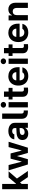

<svg xmlns="http://www.w3.org/2000/svg" viewBox="2220 -3006 798 5277"><g transform="rotate(-90 2618.5 -368.0)"><path d="M56.6 -707H201.2V-327.1H209L380.9 -530.3H546.9L349.1 -300.8L557.6 0H387.7L241.7 -215.8L201.2 -169.9V0H56.6Z M574.2 -530.3H720.7L811.5 -171.9H816.4L895.5 -475.6H1039.1L1117.2 -173.8H1122.1L1213.9 -530.3H1360.4L1197.3 0H1052.7L970.7 -291H963.9L880.9 0H736.3Z M1605.5 -311.5Q1659.2 -314.9 1737.3 -318.4V-361.3Q1736.3 -394.5 1714.4 -413.1Q1692.4 -431.6 1652.3 -431.6Q1616.2 -431.6 1593.3 -416Q1570.3 -400.4 1564.5 -373H1426.8Q1431.2 -419.9 1459.2 -457Q1487.3 -494.1 1537.6 -515.6Q1587.9 -537.1 1656.2 -537.1Q1716.8 -537.1 1767.8 -518.1Q1818.8 -499 1849.9 -458.7Q1880.9 -418.5 1880.9 -357.4V0H1744.1V-73.2H1740.2Q1719.2 -34.7 1680.4 -12.5Q1641.6 9.8 1585 9.8Q1533.2 9.8 1493.4 -8.1Q1453.6 -25.9 1430.9 -61.5Q1408.2 -97.2 1408.2 -148.4Q1408.2 -230.5 1463.4 -268.6Q1518.6 -306.6 1605.5 -311.5ZM1626 -89.8Q1658.2 -89.8 1683.8 -103Q1709.5 -116.2 1723.6 -139.2Q1737.8 -162.1 1737.3 -189.5V-228Q1714.4 -227.5 1680.7 -225.6Q1647 -223.6 1628.9 -221.7Q1590.8 -217.8 1568.8 -200.2Q1546.9 -182.6 1546.9 -152.3Q1546.9 -122.6 1568.6 -106.2Q1590.3 -89.8 1626 -89.8Z M2200.2 -113.3Q2211.9 -113.3 2219.7 -114.3V-1Q2209 0 2190.4 0Q1991.2 0 1991.2 -171.9V-707H2135.7V-174.8Q2135.7 -143.6 2150.9 -128.4Q2166 -113.3 2200.2 -113.3Z M2304.7 -530.3H2449.2V0H2304.7ZM2297.9 -672.9Q2297.9 -692.9 2308.3 -710Q2318.8 -727.1 2337.2 -737.1Q2355.5 -747.1 2377 -747.1Q2397.9 -747.1 2416 -737.1Q2434.1 -727.1 2444.6 -710Q2455.1 -692.9 2455.1 -672.9Q2455.1 -653.3 2444.6 -636.5Q2434.1 -619.6 2416 -609.6Q2397.9 -599.6 2377 -599.6Q2355.5 -599.6 2337.2 -609.6Q2318.8 -619.6 2308.3 -636.5Q2297.9 -653.3 2297.9 -672.9Z M2840.8 -421.9H2741.2V-163.1Q2741.2 -133.8 2753.9 -122.1Q2766.6 -110.4 2791 -109.4Q2822.3 -109.4 2848.6 -112.3V2Q2822.8 6.8 2771.5 6.8Q2689.9 6.8 2643.1 -30.8Q2596.2 -68.4 2596.7 -142.6V-421.9H2523.4V-530.3H2596.7V-657.2H2741.2V-530.3H2840.8Z M2904.8 -262.7Q2904.8 -344.2 2936.3 -406.5Q2967.8 -468.8 3025.9 -502.9Q3084 -537.1 3160.6 -537.1Q3231.9 -537.1 3288.3 -507.1Q3344.7 -477.1 3377.2 -416.5Q3409.7 -356 3409.7 -268.6V-227.5H3047.4Q3047.4 -188 3062.3 -158.7Q3077.1 -129.4 3104.7 -113.5Q3132.3 -97.7 3169.4 -97.7Q3205.1 -97.7 3231 -112.1Q3256.8 -126.5 3268.1 -151.4H3405.8Q3395.5 -102.5 3363.8 -65.9Q3332 -29.3 3281.5 -9.3Q3231 10.7 3166.5 10.7Q3085.9 10.7 3027.1 -22.5Q2968.3 -55.7 2936.5 -117.4Q2904.8 -179.2 2904.8 -262.7ZM3272.9 -318.4Q3272.9 -350.1 3259 -375.2Q3245.1 -400.4 3220.2 -414.6Q3195.3 -428.7 3163.6 -428.7Q3131.3 -428.7 3105.2 -414.1Q3079.1 -399.4 3063.7 -374Q3048.3 -348.6 3047.4 -318.4Z M3500.5 -530.3H3645V0H3500.5ZM3493.7 -672.9Q3493.7 -692.9 3504.2 -710Q3514.6 -727.1 3533 -737.1Q3551.3 -747.1 3572.8 -747.1Q3593.8 -747.1 3611.8 -737.1Q3629.9 -727.1 3640.4 -710Q3650.9 -692.9 3650.9 -672.9Q3650.9 -653.3 3640.4 -636.5Q3629.9 -619.6 3611.8 -609.6Q3593.8 -599.6 3572.8 -599.6Q3551.3 -599.6 3533 -609.6Q3514.6 -619.6 3504.2 -636.5Q3493.7 -653.3 3493.7 -672.9Z M4036.6 -421.9H3937V-163.1Q3937 -133.8 3949.7 -122.1Q3962.4 -110.4 3986.8 -109.4Q4018.1 -109.4 4044.4 -112.3V2Q4018.6 6.8 3967.3 6.8Q3885.7 6.8 3838.9 -30.8Q3792 -68.4 3792.5 -142.6V-421.9H3719.2V-530.3H3792.5V-657.2H3937V-530.3H4036.6Z M4100.6 -262.7Q4100.6 -344.2 4132.1 -406.5Q4163.6 -468.8 4221.7 -502.9Q4279.8 -537.1 4356.4 -537.1Q4427.7 -537.1 4484.1 -507.1Q4540.5 -477.1 4573 -416.5Q4605.5 -356 4605.5 -268.6V-227.5H4243.2Q4243.2 -188 4258.1 -158.7Q4272.9 -129.4 4300.5 -113.5Q4328.1 -97.7 4365.2 -97.7Q4400.9 -97.7 4426.8 -112.1Q4452.6 -126.5 4463.9 -151.4H4601.6Q4591.3 -102.5 4559.6 -65.9Q4527.8 -29.3 4477.3 -9.3Q4426.8 10.7 4362.3 10.7Q4281.7 10.7 4222.9 -22.5Q4164.1 -55.7 4132.3 -117.4Q4100.6 -179.2 4100.6 -262.7ZM4468.8 -318.4Q4468.8 -350.1 4454.8 -375.2Q4440.9 -400.4 4416 -414.6Q4391.1 -428.7 4359.4 -428.7Q4327.1 -428.7 4301 -414.1Q4274.9 -399.4 4259.5 -374Q4244.1 -348.6 4243.2 -318.4Z M4840.8 0H4696.3V-530.3H4834V-437.5H4839.8Q4858.4 -484.4 4899.9 -510.7Q4941.4 -537.1 4999 -537.1Q5054.2 -537.1 5095.7 -513.2Q5137.2 -489.3 5159.7 -444.1Q5182.1 -398.9 5181.6 -337.9V0H5038.1V-312.5Q5038.1 -361.3 5012.7 -389.2Q4987.3 -417 4942.4 -417Q4896 -417 4868.4 -387.7Q4840.8 -358.4 4840.8 -306.6Z"/></g></svg>

Font: Pretendard GOV
Style: Bold
Weight: 700
Designer: Base glyphs from Inter by Rasmus Andersson; Hangeul glyphs from Noto Sans CJK(Source Han Sans) by Jang Soo-young and Kan
Foundry: Kil Hyung-jin
Version: Version 1.309